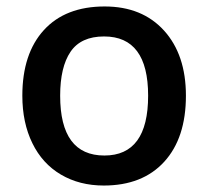

<svg xmlns="http://www.w3.org/2000/svg" viewBox="-20 -570 651 600"><path d="M561 -271Q561 -138.7 493.2 -64.5Q425.3 9.8 304.2 9.8Q228.5 9.8 170.4 -24.4Q112.3 -58.6 81.1 -122.6Q49.8 -186.5 49.8 -271Q49.8 -402.3 117.2 -476.1Q184.6 -549.8 307.1 -549.8Q424.3 -549.8 492.7 -474.4Q561 -398.9 561 -271ZM168 -271Q168 -84 306.2 -84Q442.9 -84 442.9 -271Q442.9 -456.1 305.2 -456.1Q232.9 -456.1 200.4 -408.2Q168 -360.4 168 -271Z"/></svg>

Font: Samim Medium FD
Style: Medium-FD
Weight: 500
Foundry: DejaVu fonts team - Redesigned by Saber Rastikerdar
Version: Version 4.0.5